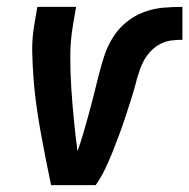

<svg xmlns="http://www.w3.org/2000/svg" viewBox="-20 -540 552 560"><path d="M129 0Q121 -38 113.5 -76Q106 -114 99 -152.5Q92 -191 86.5 -230Q81 -269 78 -308Q75 -347 74 -387Q73 -427 80 -468L89 -520H202L193 -468Q185 -421 185 -374.5Q185 -328 188 -282Q191 -236 195.5 -190.5Q200 -145 206 -99Q216 -127 224 -154.5Q232 -182 239.5 -209.5Q247 -237 254 -265Q261 -293 268 -321Q275 -349 284 -376.5Q293 -404 308.5 -429.5Q324 -455 347.5 -474.5Q371 -494 399 -504.5Q427 -515 455.5 -517.5Q484 -520 512 -520V-424Q496 -424 480 -422Q464 -420 449 -412.5Q434 -405 422 -393Q410 -381 401.5 -366.5Q393 -352 388 -336.5Q383 -321 378 -306V-304Q371 -278 363 -252.5Q355 -227 346.5 -201Q338 -175 328.5 -149.5Q319 -124 309 -98.5Q299 -73 287 -48Q275 -23 259 0Z"/></svg>

Font: Iosevka Curly
Style: Bold Italic
Weight: 700
Italic angle: -9°
Monospace: yes
Designer: Belleve Invis
Foundry: Belleve Invis
Version: Version 22.1.2; ttfautohint (v1.8.4)